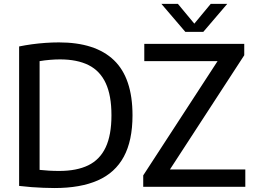

<svg xmlns="http://www.w3.org/2000/svg" viewBox="-20 -967 1320 994"><path d="M262.5 6.5Q234 6.5 204.2 5.2Q174.5 4 143.5 1.8Q112.5 -0.5 79 -4.5V-726.5Q110.5 -733 145.2 -737.8Q180 -742.5 215.5 -745Q251 -747.5 285 -747.5Q474 -747.5 570 -655.2Q666 -563 666 -370Q666 -239 621 -155.8Q576 -72.5 486.2 -33Q396.5 6.5 262.5 6.5ZM286.5 -82Q377 -82 437 -111.2Q497 -140.5 527 -204Q557 -267.5 557 -370.5Q557 -472.5 527.5 -536.2Q498 -600 438.8 -629.8Q379.5 -659.5 290.5 -659.5Q266 -659.5 238.8 -657.2Q211.5 -655 185 -650.5V-87.5Q209.5 -85 233.8 -83.5Q258 -82 286.5 -82ZM721.5 0V-59L1121 -673L1125.5 -650.5H727V-740H1244.5V-681L845 -67L841 -89.5H1250V0ZM939.5 -802 815.5 -947H901L996 -832.5H976L1071 -947H1156.5L1032.5 -802Z"/></svg>

Font: Encode Sans SC Condensed Thin Medium
Style: Regular
Weight: 500
Version: Version 3.002